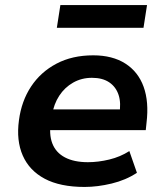

<svg xmlns="http://www.w3.org/2000/svg" viewBox="-20 -730 654 760"><path d="M315 10Q218 10 157 -22.5Q96 -55 70 -114.5Q44 -174 55 -254Q65 -330 103 -387.5Q141 -445 203.5 -478Q266 -511 349 -511Q425 -511 476 -478.5Q527 -446 548.5 -386.5Q570 -327 560 -244L557 -215H156L168 -297H470L452 -276Q460 -322 449.5 -354Q439 -386 412.5 -404Q386 -422 344 -422Q303 -422 269.5 -403Q236 -384 214.5 -351Q193 -318 186 -275L182 -252Q173 -199 187 -162.5Q201 -126 237 -107Q273 -88 328 -88Q369 -88 412.5 -98.5Q456 -109 492 -132L522 -46Q478 -17 422 -3.5Q366 10 315 10ZM205 -620 219 -710H562L548 -620Z"/></svg>

Font: Nunito Sans 7pt
Style: Bold Italic
Weight: 700
Italic angle: -9°
Version: Version 3.101;gftools[0.9.27]